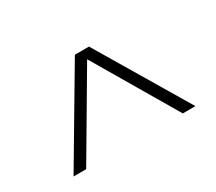

<svg xmlns="http://www.w3.org/2000/svg" viewBox="-79 -894 764 678"><g transform="rotate(-30 303.0 -555.0)"><path d="M552 -370H500.5L303.5 -704.5L106.5 -370H55L274 -740H331.5Z"/></g></svg>

Font: Encode Sans Expanded ExtraLight
Style: Regular
Weight: 275
Width: 7
Designer: Multiple Designers
Foundry: Impallari Type
Version: Version 2.000